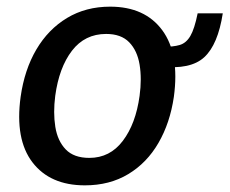

<svg xmlns="http://www.w3.org/2000/svg" viewBox="-20 -547 690 577"><path d="M235 10Q130.5 10 77.5 -59.2Q24.5 -128.5 42 -256Q53.5 -337.5 89.2 -398.2Q125 -459 181.5 -493Q238 -527 311 -527Q415.5 -527 467.8 -456Q520 -385 502.5 -256Q491 -177.5 456.2 -117.5Q421.5 -57.5 365.5 -23.8Q309.5 10 235 10ZM248.5 -72.5Q310.5 -72.5 349.2 -123.8Q388 -175 399.5 -259Q406.5 -310.5 399.5 -352.8Q392.5 -395 368.2 -420Q344 -445 299 -445Q235 -445 196.2 -394.5Q157.5 -344 146 -259Q139.5 -208.5 146.2 -166Q153 -123.5 177.5 -98Q202 -72.5 248.5 -72.5ZM462 -347 470.5 -406.5Q500.5 -406 520 -411.8Q539.5 -417.5 552 -438.8Q564.5 -460 574 -507H649.5Q635 -413 593.8 -375Q552.5 -337 462 -347Z"/></svg>

Font: Public Sans Medium
Style: Italic
Weight: 500
Italic angle: -8°
Designer: The Public Sans project authors (U.S. Web Design System). Libre Franklin designed by Pablo Impallari and Rodrigo Fuenzal
Version: Version 1.007; ttfautohint (v1.8.1) -l 8 -r 50 -G 200 -x 14 